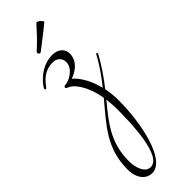

<svg xmlns="http://www.w3.org/2000/svg" viewBox="-264 -379 787 787"><g transform="rotate(-45 130.0 14.5)"><path d="M109 -106C109 -106 177 -126 177 -185C177 -213 154 -232 122 -232C46 -232 0 -162 0 -156C0 -154 1 -151 5 -151C13 -151 35 -209 102 -209C125 -209 142 -193 142 -171C142 -131 93 -107 73 -107C66 -107 64 -103 64 -100C64 -94 69 -94 75 -91C95 -84 133 -42 147 42C73 131 8 196 8 319C8 373 37 401 69 401C147 401 183 224 183 93C183 66 180 42 176 21C204 -14 233 -55 260 -105L253 -109C228 -62 200 -24 173 10C155 -66 115 -103 109 -106ZM153 114C153 196 148 379 82 379C49 379 36 333 36 299C36 191 87 130 149 55C151 73 153 92 153 114ZM99 -275C130 -300 165 -325 193 -349C194 -350 195 -350 195 -351C195 -359 178 -372 171 -372C170 -372 170 -372 169 -371C149 -349 119 -315 87 -287C85 -285 84 -283 84 -280C85 -276 88 -272 92 -272C94 -272 97 -273 99 -275Z"/></g></svg>

Font: Stalemate
Style: Regular
Weight: 400
Designer: Astigmatic (AOETI)
Foundry: Astigmatic (AOETI)
Version: Version 001.000